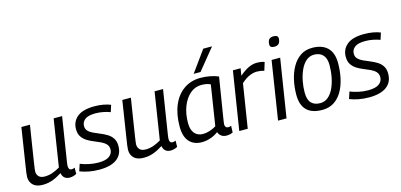

<svg xmlns="http://www.w3.org/2000/svg" viewBox="-70 -1244 3561 1707"><g transform="rotate(-15 1711.0 -390.0)"><path d="M155 10Q97 10 67 -18.5Q37 -47 37 -94Q37 -107 40.5 -132.5Q44 -158 51.5 -205.5Q59 -253 71.5 -333.5Q84 -414 103 -536H182Q166 -435 155 -366Q144 -297 137.5 -254Q131 -211 127 -186Q123 -161 121.5 -147Q120 -133 119 -123Q119 -93 137 -75Q155 -57 191 -57Q227 -57 261 -68.5Q295 -80 332 -102L400 -536H478Q458 -412 445.5 -331.5Q433 -251 425.5 -204Q418 -157 414.5 -134.5Q411 -112 410.5 -104Q410 -96 410 -93Q410 -57 439 -57Q450 -57 467 -64L466 -7Q453 1 435 5.5Q417 10 404 10Q375 10 356.5 -5Q338 -20 333 -50Q286 -20 244 -5Q202 10 155 10Z M498 -22 519 -86Q550 -73 594.5 -63Q639 -53 683 -53Q753 -53 785 -77Q817 -101 817 -139Q817 -169 799 -188Q781 -207 752.5 -220.5Q724 -234 692 -246.5Q660 -259 631.5 -277Q603 -295 585 -322Q567 -349 567 -392Q567 -461 618.5 -503.5Q670 -546 778 -546Q819 -546 858 -539Q897 -532 925 -520L905 -458Q876 -469 840.5 -476Q805 -483 770 -483Q702 -483 672.5 -459.5Q643 -436 643 -400Q643 -371 661 -353Q679 -335 707.5 -322Q736 -309 768 -296Q800 -283 828.5 -265.5Q857 -248 875 -220.5Q893 -193 893 -151Q893 -72 837 -31Q781 10 677 10Q622 10 577.5 1Q533 -8 498 -22Z M1084 10Q1026 10 996 -18.5Q966 -47 966 -94Q966 -107 969.5 -132.5Q973 -158 980.5 -205.5Q988 -253 1000.5 -333.5Q1013 -414 1032 -536H1111Q1095 -435 1084 -366Q1073 -297 1066.5 -254Q1060 -211 1056 -186Q1052 -161 1050.5 -147Q1049 -133 1048 -123Q1048 -93 1066 -75Q1084 -57 1120 -57Q1156 -57 1190 -68.5Q1224 -80 1261 -102L1329 -536H1407Q1387 -412 1374.5 -331.5Q1362 -251 1354.5 -204Q1347 -157 1343.5 -134.5Q1340 -112 1339.5 -104Q1339 -96 1339 -93Q1339 -57 1368 -57Q1379 -57 1396 -64L1395 -7Q1382 1 1364 5.5Q1346 10 1333 10Q1304 10 1285.5 -5Q1267 -20 1262 -50Q1215 -20 1173 -5Q1131 10 1084 10Z M1846 10Q1819 10 1799.5 -3.5Q1780 -17 1772 -42Q1741 -18 1701 -4Q1661 10 1619 10Q1546 10 1504.5 -36.5Q1463 -83 1463 -174Q1463 -288 1498.5 -371.5Q1534 -455 1599.5 -500.5Q1665 -546 1753 -546Q1797 -546 1841 -537.5Q1885 -529 1917 -515Q1897 -392 1884 -311.5Q1871 -231 1863.5 -184.5Q1856 -138 1853 -117.5Q1850 -97 1850 -94Q1850 -58 1880 -58Q1894 -58 1907 -64L1905 -3Q1880 10 1846 10ZM1770 -96 1828 -466Q1796 -483 1744 -483Q1686 -483 1641 -444.5Q1596 -406 1569.5 -339Q1543 -272 1543 -186Q1543 -124 1571 -91Q1599 -58 1649 -58Q1679 -58 1712 -69Q1745 -80 1770 -96ZM1705 -596 1845 -790H1926L1768 -596Z M2121 -536 2110 -470Q2157 -510 2195.5 -528Q2234 -546 2272 -546Q2312 -546 2342 -535L2319 -460Q2285 -470 2252 -470Q2220 -470 2184.5 -455Q2149 -440 2107 -403L2043 0H1965L2050 -536Z M2477 -735Q2518 -735 2518 -704Q2516 -672 2502.5 -657.5Q2489 -643 2461 -643Q2420 -643 2421 -675Q2422 -705 2434.5 -720Q2447 -735 2477 -735ZM2322 0 2406 -536H2485L2400 0Z M2729 10Q2538 10 2538 -179Q2538 -248 2552.5 -314Q2567 -380 2597 -432.5Q2627 -485 2672.5 -516Q2718 -547 2781 -547Q2871 -547 2920.5 -499.5Q2970 -452 2970 -356Q2970 -283 2955.5 -217Q2941 -151 2911.5 -100Q2882 -49 2836.5 -19.5Q2791 10 2729 10ZM2726 -53Q2768 -53 2799 -79.5Q2830 -106 2850.5 -150Q2871 -194 2881.5 -248.5Q2892 -303 2892 -360Q2892 -422 2862.5 -453Q2833 -484 2782 -484Q2740 -484 2708.5 -456.5Q2677 -429 2656.5 -384Q2636 -339 2625.5 -285.5Q2615 -232 2615 -180Q2615 -114 2643.5 -83.5Q2672 -53 2726 -53Z M2981 -22 3002 -86Q3033 -73 3077.5 -63Q3122 -53 3166 -53Q3236 -53 3268 -77Q3300 -101 3300 -139Q3300 -169 3282 -188Q3264 -207 3235.5 -220.5Q3207 -234 3175 -246.5Q3143 -259 3114.5 -277Q3086 -295 3068 -322Q3050 -349 3050 -392Q3050 -461 3101.5 -503.5Q3153 -546 3261 -546Q3302 -546 3341 -539Q3380 -532 3408 -520L3388 -458Q3359 -469 3323.5 -476Q3288 -483 3253 -483Q3185 -483 3155.5 -459.5Q3126 -436 3126 -400Q3126 -371 3144 -353Q3162 -335 3190.5 -322Q3219 -309 3251 -296Q3283 -283 3311.5 -265.5Q3340 -248 3358 -220.5Q3376 -193 3376 -151Q3376 -72 3320 -31Q3264 10 3160 10Q3105 10 3060.5 1Q3016 -8 2981 -22Z"/></g></svg>

Font: Georama
Style: Italic
Weight: 400
Italic angle: -9°
Designer: Jean-Baptiste Levee
Foundry: Production Type
Version: Version 1.000